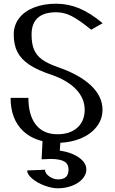

<svg xmlns="http://www.w3.org/2000/svg" viewBox="-20 -776 618 1034"><path d="M222 138 126 142Q127 164 154 186.5Q181 209 220 223.5Q259 238 292 238Q332 238 367.5 224.5Q403 211 424 187.5Q445 164 445 137Q445 100 404.5 72Q364 44 302 35L305 -7Q364 -10 414 -30Q469 -53 500.5 -93.5Q532 -134 532 -185Q532 -257 469.5 -316Q407 -375 290 -415Q236 -434 206 -456Q176 -478 163 -509.5Q150 -541 150 -590Q150 -650 183.5 -680Q217 -710 283 -710Q325 -710 365.5 -689.5Q406 -669 471 -616L533 -651Q467 -706 407 -731Q347 -756 283 -756Q215 -756 163 -735.5Q111 -715 82.5 -677.5Q54 -640 54 -590Q54 -534 74 -495.5Q94 -457 138 -427.5Q182 -398 258 -373Q344 -343 390 -294.5Q436 -246 436 -185Q436 -124 396.5 -88.5Q357 -53 289 -53Q214 -53 173.5 -104Q133 -155 133 -249H37Q37 -135 104 -71Q146 -31 209 -16L204 82Q238 80 251 80Q303 80 326 93.5Q349 107 349 137Q349 164 335 177Q321 190 292 190Q269 190 246 174.5Q223 159 222 138Z"/></svg>

Font: LXGW Marker Gothic
Style: Regular
Weight: 400
Version: Version 1.001